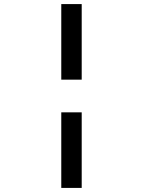

<svg xmlns="http://www.w3.org/2000/svg" viewBox="-20 -720 700 940"><path d="M280 -330H380V-700H280ZM280 200H380V-170H280Z"/></svg>

Font: Uncut Plan8
Style: Regular
Weight: 400
Designer: Kasper Nordkvist
Foundry: UNCUT.wtf
Version: Version 1.002;Glyphs 3.1.2 (3151)